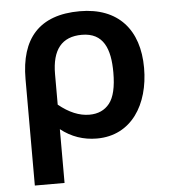

<svg xmlns="http://www.w3.org/2000/svg" viewBox="-52 -574 714 811"><g transform="rotate(-5 305.0 -168.5)"><path d="M566 -265C566 -426.9 478.9 -527 316 -527C143.5 -527 63 -432.5 63 -261V190H189V-38C233.7 -2.7 284.7 15 342 15C488.6 15 566 -110.2 566 -265ZM435 -257C435 -195.7 424.8 -152.2 404.5 -126.5C384.2 -100.8 355.7 -88 319 -88C276.3 -88 233 -106 189 -142V-271C189 -375 231.3 -427 316 -427C408 -427 435 -357 435 -257Z"/></g></svg>

Font: Fog Sans
Style: Bold
Weight: 700
Foundry: Intel Corporation
Version: Version 1.00